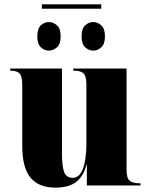

<svg xmlns="http://www.w3.org/2000/svg" viewBox="-20 -850 689 880"><path d="M172 -810V-830H444V-810ZM203 -618Q184 -618 167.5 -633Q151 -648 151 -683Q151 -719 167.5 -734Q184 -749 203 -749Q224 -749 241 -734Q258 -719 258 -683Q258 -648 241 -633Q224 -618 203 -618ZM408 -618Q387 -618 370.5 -633Q354 -648 354 -683Q354 -719 370.5 -734Q387 -749 408 -749Q427 -749 444 -734Q461 -719 461 -683Q461 -648 444 -633Q427 -618 408 -618ZM234 10Q158 10 120 -35.5Q82 -81 82 -182V-456Q82 -500 70 -513Q58 -526 29 -526H27V-536H264V-148Q264 -88 274 -61.5Q284 -35 313 -35Q336 -35 350 -56.5Q364 -78 370 -114.5Q376 -151 376 -195V-462Q376 -501 363 -513.5Q350 -526 320 -526H316V-536H560V-73Q560 -34 574 -22Q588 -10 620 -10H624V0H378V-95H376Q364 -44 330 -17Q296 10 234 10Z"/></svg>

Font: Noto Serif Display SemiCondensed Black
Style: Regular
Weight: 900
Width: 4
Designer: Monotype Design Team
Foundry: Monotype Imaging Inc.
Version: Version 2.009